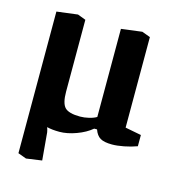

<svg xmlns="http://www.w3.org/2000/svg" viewBox="-101 -593 771 842"><g transform="rotate(15 284.0 -171.5)"><path d="M93 163 55 149V-494L150 -506L187 -492V-166Q187 -113 205 -94.5Q223 -76 274 -76Q293 -76 314 -81Q335 -86 348 -94V-494L442 -506L480 -492V-81L553 -67V-16Q526 -6 495 0Q464 6 441 6Q405 6 387.5 -4.5Q370 -15 361 -41H348Q321 -18 280 -3Q239 12 204 12Q171 12 147 6Q151 16 153 28L164 153Z"/></g></svg>

Font: Faustina VF Beta
Style: Regular
Weight: 400
Designer: Alfonso Garcia
Foundry: Omnibus-Type
Version: Version 1.006